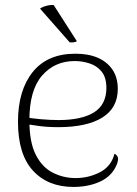

<svg xmlns="http://www.w3.org/2000/svg" viewBox="-20 -726 540 758"><path d="M138 -692Q145 -697 153.5 -700Q162 -703 172 -705Q182 -707 192 -706L283 -564Q281 -560 271 -559Q261 -558 255 -559ZM270 12Q169 12 110 -52.5Q51 -117 51 -245Q51 -369 109 -441.5Q167 -514 278 -514Q329 -514 366 -498Q403 -482 424 -451Q445 -420 445 -375Q445 -300 384 -262Q323 -224 210 -224Q168 -224 134.5 -228.5Q101 -233 70 -238L71 -265Q99 -259 139 -255.5Q179 -252 212 -252Q256 -252 291 -259.5Q326 -267 350.5 -282Q375 -297 387.5 -321.5Q400 -346 400 -378Q400 -420 381.5 -443Q363 -466 334 -475.5Q305 -485 275 -485Q196 -485 146 -427.5Q96 -370 96 -251Q96 -164 121.5 -114.5Q147 -65 189 -44Q231 -23 278 -23Q330 -23 374.5 -46Q419 -69 432 -119Q441 -115 445 -105.5Q449 -96 440 -74Q421 -30 375 -9Q329 12 270 12Z"/></svg>

Font: Arima Thin ExtraLight
Style: Regular
Weight: 250
Version: Version 1.100